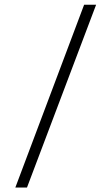

<svg xmlns="http://www.w3.org/2000/svg" viewBox="-20 -744 436 832"><path d="M46.5 68.5 344.5 -723.5H396.5L97 68.5Z"/></svg>

Font: Karla Light
Style: Italic
Weight: 300
Italic angle: -8°
Designer: Jonathan Pinhorn
Version: Version 2.004;gftools[0.9.33]